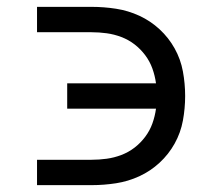

<svg xmlns="http://www.w3.org/2000/svg" viewBox="-20 -540 640 560"><path d="M88 0V-74H247Q269 -74 291 -77Q313 -80 334 -88Q355 -96 372.5 -109.5Q390 -123 403.5 -141Q417 -159 424.5 -180Q432 -201 435 -223H176V-297H435Q432 -319 424.5 -340Q417 -361 403.5 -379Q390 -397 372.5 -410.5Q355 -424 334 -432Q313 -440 291 -443Q269 -446 247 -446H88V-520H247Q283 -520 318.5 -514.5Q354 -509 386.5 -494Q419 -479 445.5 -454.5Q472 -430 489.5 -398.5Q507 -367 513.5 -331.5Q520 -296 520 -260Q520 -224 513.5 -188.5Q507 -153 489.5 -121.5Q472 -90 445.5 -65.5Q419 -41 386.5 -26Q354 -11 318.5 -5.5Q283 0 247 0Z"/></svg>

Font: Nova
Style: Regular
Weight: 400
Monospace: yes
Designer: Belleve Invis
Foundry: Belleve Invis
Version: Version 24.1.4; ttfautohint (v1.8.4)